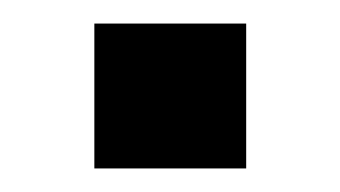

<svg xmlns="http://www.w3.org/2000/svg" viewBox="-20 -143 289 163"><path d="M60.1 0V-123H189V0Z"/></svg>

Font: TASA Orbiter Text Medium
Style: Regular
Weight: 500
Designer: Weizhong Zhang
Version: Version 1.000;Glyphs 3.1.2 (3151)